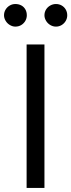

<svg xmlns="http://www.w3.org/2000/svg" viewBox="-53 -926 352 946"><path d="M166 0H78.1V-707H166ZM-33.2 -850.6Q-33.2 -866.2 -25.4 -878.9Q-17.6 -891.6 -4.9 -898.9Q7.8 -906.2 22.5 -906.2Q39.1 -906.2 51.8 -899.4Q64.5 -892.6 71.8 -879.9Q79.1 -867.2 79.1 -850.6Q79.1 -835.9 71.8 -823.2Q64.5 -810.5 51.8 -802.7Q39.1 -794.9 22.5 -794.9Q8.8 -794.9 -4.4 -802.7Q-17.6 -810.5 -25.4 -823.7Q-33.2 -836.9 -33.2 -850.6ZM166 -850.6Q166 -866.2 173.8 -878.9Q181.6 -891.6 194.8 -898.9Q208 -906.2 222.7 -906.2Q238.3 -906.2 251 -898.9Q263.7 -891.6 271 -878.9Q278.3 -866.2 278.3 -850.6Q278.3 -835.9 271 -823.2Q263.7 -810.5 251 -802.7Q238.3 -794.9 222.7 -794.9Q208 -794.9 194.8 -802.7Q181.6 -810.5 173.8 -823.7Q166 -836.9 166 -850.6Z"/></svg>

Font: Pretendard JP Variable
Style: Regular
Weight: 400
Designer: Base glyphs from Inter by Rasmus Andersson; Hangul glyphs from Noto Sans CJK(Source Han Sans) by Jang Soo-young and Kang
Foundry: Kil Hyung-jin
Version: Version 1.307;Glyphs 3.2 (3192)